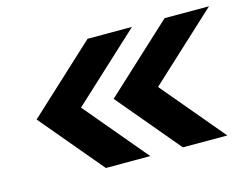

<svg xmlns="http://www.w3.org/2000/svg" viewBox="-76 -737 980 756"><g transform="rotate(-15 413.5 -359.0)"><path d="M56 -359 332 -614H513L237 -359L451 -104H270ZM370 -359 646 -614H827L551 -359L765 -104H584Z"/></g></svg>

Font: Haskoy ExtraBold
Style: Italic
Weight: 800
Designer: Ertekin Erdin
Foundry: Ertekin Erdin
Version: Version 2.000; ttfautohint (v1.8.4.7-5d5b)